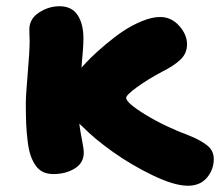

<svg xmlns="http://www.w3.org/2000/svg" viewBox="-20 -511 699 610"><path d="M149.9 42Q130.9 42 116.9 35.4Q103 28.8 93.3 14.9Q83.5 1 77.4 -16.8Q71.3 -34.7 67.9 -61.8Q64.5 -88.9 63.2 -116.7Q62 -144.5 62 -183.1Q62 -207 68.1 -278.3Q74.2 -349.6 74.2 -378.9Q74.2 -384.3 73.7 -397.5Q73.2 -410.6 73.2 -417Q73.2 -451.2 104 -471.2Q134.8 -491.2 168.9 -491.2Q208 -491.2 226.6 -463.1Q245.1 -435.1 245.1 -388.2Q245.1 -362.3 238.8 -295.9Q251.5 -310.5 269.5 -328.4Q287.6 -346.2 315.7 -369.9Q343.8 -393.6 371.3 -412.1Q398.9 -430.7 430.9 -443.8Q462.9 -457 488.8 -457Q523.9 -457 549.1 -429.2Q574.2 -401.4 574.2 -370.1Q574.2 -341.8 553.5 -321.8Q532.7 -301.8 495.1 -283.2Q448.2 -258.3 414.6 -233.6Q380.9 -209 380.9 -200.2Q380.9 -184.1 442.4 -146.5Q503.9 -108.9 584 -79.1Q620.6 -64 639.9 -47.6Q659.2 -31.2 659.2 -5.9Q659.2 27.8 637.5 53.5Q615.7 79.1 577.1 79.1Q533.7 79.1 465.3 46.1Q397 13.2 338.1 -28.8Q279.3 -70.8 244.1 -106.9Q242.2 -108.9 238 -112.5Q233.9 -116.2 231.9 -118.2Q234.4 -97.2 240.2 -67.9Q246.1 -38.6 246.1 -25.9Q246.1 6.8 217.3 24.4Q188.5 42 149.9 42Z"/></svg>

Font: Shantell Sans Irregular Bouncy
Style: Regular
Weight: 800
Designer: Stephen Nixon, Anya Danilova, Shantell Martin
Foundry: Arrow Type
Version: Version 1.006;[9816181b4]